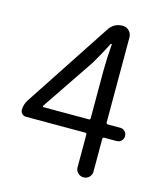

<svg xmlns="http://www.w3.org/2000/svg" viewBox="-110 -815 769 898"><g transform="rotate(15 274.5 -366.0)"><path d="M110.4 -275.4Q109.4 -274.4 109.4 -273.4Q109.4 -272.5 110.4 -270.5Q111.3 -268.6 113.3 -268.6H333Q339.8 -268.6 339.8 -276.4V-506.8Q339.8 -562.5 345.7 -634.8Q345.7 -636.7 343.8 -636.7Q340.8 -636.7 339.8 -634.8Q317.4 -590.8 283.2 -531.2ZM484.4 -268.6Q498 -268.6 507.3 -259.3Q516.6 -250 516.6 -236.3Q516.6 -222.7 507.3 -213.4Q498 -204.1 484.4 -204.1H424.8Q417 -204.1 417 -196.3V-38.1Q417 -22.5 405.8 -11.2Q394.5 0 378.9 0Q362.3 0 351.1 -11.2Q339.8 -22.5 339.8 -38.1V-196.3Q339.8 -204.1 333 -204.1H45.9Q34.2 -204.1 26.4 -211.9Q18.6 -219.7 18.6 -230.5Q18.6 -256.8 33.2 -279.3L306.6 -695.3Q330.1 -732.4 373 -732.4Q391.6 -732.4 404.3 -719.2Q417 -706.1 417 -688.5V-276.4Q417 -268.6 424.8 -268.6Z"/></g></svg>

Font: MRT-Marukoias-beta
Style: Regular
Weight: 400
Designer: [Source Han Sans]
Ryoko NISHIZUKA 西塚涼子 (kana & ideographs); Paul D. Hunt (Latin, Greek & Cyrillic); Wenlong ZHANG 张文龙 (b
Foundry: RAPTORTYPE
Version: Version 2.10;April 28, 2020;FontCreator 13.0.0.2612 64-bit